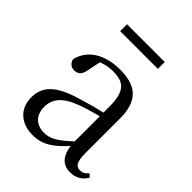

<svg xmlns="http://www.w3.org/2000/svg" viewBox="-206 -835 968 968"><g transform="rotate(45 278.5 -351.0)"><path d="M133 -668H402V-717H133ZM457 14C496 14 526 -2 547 -37L531 -52C515 -34 503 -28 486 -28C459 -28 444 -45 444 -108V-355C444 -479 388 -531 272 -531C159 -531 85 -482 65 -400C71 -377 86 -364 109 -364C134 -364 151 -377 157 -413L172 -485C199 -495 224 -500 250 -500C329 -500 364 -470 364 -359V-318C320 -308 273 -295 231 -282C99 -244 52 -193 52 -115C52 -32 111 15 190 15C262 15 307 -18 366 -82C374 -22 402 14 457 14ZM364 -113C301 -53 265 -34 225 -34C169 -34 132 -66 132 -128C132 -183 165 -226 249 -257C283 -270 323 -281 364 -292Z"/></g></svg>

Font: Harano Aji Mincho
Style: Regular
Weight: 400
Foundry: Masamichi Hosoda
Version: HaranoAjiMincho-Regular version 20230610;ttx 4.39.4